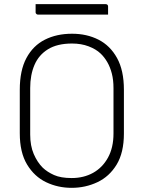

<svg xmlns="http://www.w3.org/2000/svg" viewBox="-20 -882 690 922"><path d="M326 -720Q397 -720 453 -691.5Q509 -663 542 -603.5Q575 -544 575 -451V-241Q575 -149 540 -91.5Q505 -34 447.5 -7Q390 20 324 20Q258 20 201.5 -7Q145 -34 110 -92Q75 -150 75 -242V-451Q75 -544 107 -603.5Q139 -663 195.5 -691.5Q252 -720 326 -720ZM125 -236Q125 -182 142 -142.5Q159 -103 185 -77Q207 -56 239.5 -41.5Q272 -27 324 -27Q382 -27 427 -52Q472 -77 498.5 -125Q525 -173 525 -241V-459Q525 -498 517 -529Q509 -560 495 -584Q481 -608 463 -625Q441 -646 405.5 -659.5Q370 -673 326 -673Q255 -673 210.5 -645.5Q166 -618 145.5 -570Q125 -522 125 -459ZM151 -862H488Q493 -862 496 -859Q499 -856 499 -851Q499 -841 499 -831.5Q499 -822 499 -812H162Q159 -812 156.5 -813.5Q154 -815 152.5 -817.5Q151 -820 151 -823Q151 -833 151 -842.5Q151 -852 151 -862Z"/></svg>

Font: Recursive Sans Linear Light
Style: Regular
Weight: 300
Version: Version 1.085